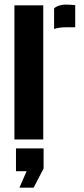

<svg xmlns="http://www.w3.org/2000/svg" viewBox="-20 -624 375 859"><path d="M222 -494.5V-586.5Q241 -603.5 276 -603.5Q288 -603.5 299.2 -602.5Q310.5 -601.5 316.5 -601V-502H278Q243.5 -502 222 -494.5ZM44.5 0V-600H173.5V0ZM67 215.5 99 142H51.5V40H175V130L130.5 215.5Z"/></svg>

Font: Big Shoulders Stencil Display ExtraBold
Style: Regular
Weight: 800
Designer: Patric King
Foundry: XO Type Co
Version: Version 1.000